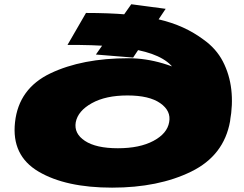

<svg xmlns="http://www.w3.org/2000/svg" viewBox="-20 -858 1123 882"><path d="M495 4Q708 4 858.5 -69.8Q1009 -143.5 1037 -301.5Q1054 -400.5 890.5 -495.5Q727 -590.5 570 -590.5Q357 -590.5 211.5 -521Q66 -451.5 49 -296.5Q32 -143.5 157 -69.8Q282 4 495 4ZM521.5 -177Q421.5 -177 370.2 -210.8Q319 -244.5 328 -296.5Q338 -348.5 401.8 -384Q465.5 -419.5 565.5 -419.5Q665.5 -419.5 716.2 -384Q767 -348.5 757 -296.5Q748 -244.5 684.8 -210.8Q621.5 -177 521.5 -177ZM1036.5 -301Q1050.5 -377 1042.5 -446.8Q1034.5 -516.5 1003.8 -575.8Q973 -635 915 -676Q871.5 -708.5 820.5 -731.8Q769.5 -755 706 -769.8Q642.5 -784.5 561.5 -791.5Q480.5 -798.5 375 -798.5L290 -651.5Q406 -652.5 495 -644.8Q584 -637 647.2 -619.8Q710.5 -602.5 748.2 -573.5Q786 -544.5 799.2 -499.8Q812.5 -455 800.5 -394ZM591.5 -593.5 741 -817.5 583 -838.5 420.5 -607.5Z"/></svg>

Font: Anybody ExtraExpanded Black
Style: Italic
Weight: 900
Width: 8
Italic angle: -10°
Version: Version 1.113;gftools[0.9.25]